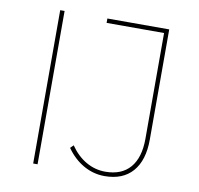

<svg xmlns="http://www.w3.org/2000/svg" viewBox="-78 -781 892 862"><g transform="rotate(10 367.5 -349.5)"><path d="M148 -699V0H128V-699ZM453 0Q402 0 357 -25.5Q312 -51 279 -98L293 -112Q324 -67 365 -43.5Q406 -20 453 -20Q527 -20 566 -65.5Q605 -111 605 -197V-679H343V-699H625V-197Q625 -102 580.5 -51Q536 0 453 0Z"/></g></svg>

Font: Montserrat-Arabic Thin
Style: Regular
Weight: 250
Designer: Mohamed Gaber
Foundry: Kief Type Foundry
Version: Version 5.008